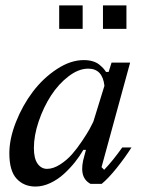

<svg xmlns="http://www.w3.org/2000/svg" viewBox="-20 -681 526 711"><path d="M199.2 -574.2V-661.1H286.1V-574.2ZM361.3 -574.2V-661.1H448.2V-574.2ZM292.5 -104.5 298.3 -126H288.6Q275.4 -103 257.6 -80.6Q239.7 -58.1 216.8 -37.1Q193.8 -16.1 166.3 -3.2Q138.7 9.8 111.3 9.8Q68.4 9.8 41.5 -19.3Q14.6 -48.3 14.6 -113.3Q14.6 -167.5 39.1 -229.2Q63.5 -291 101.6 -341.3Q139.6 -391.6 190.4 -425Q241.2 -458.5 290 -458.5Q308.6 -458.5 323.2 -454.1Q337.9 -449.7 347.7 -441.7Q357.4 -433.6 362.3 -428.2Q367.2 -422.9 372.6 -414.6H382.3L393.1 -449.2H461.9L356 -62L365.7 -52.2Q398.4 -86.4 432.6 -134.8H466.8Q442.9 -97.2 411.9 -58.6Q380.9 -20 356.4 0H315.4Q291 -13.2 285.9 -39.6Q280.8 -65.9 292.5 -104.5ZM105.5 -132.8Q105.5 -94.2 119.1 -75Q132.8 -55.7 154.3 -55.7Q177.2 -55.7 202.4 -71.8Q227.5 -87.9 246.6 -109.6Q265.6 -131.3 283.9 -158.7Q302.2 -186 311.3 -202.4Q320.3 -218.8 325.7 -230.5L366.7 -363.3Q359.9 -426.8 306.6 -426.8Q271 -426.8 233.9 -398.4Q196.8 -370.1 168.9 -327.1Q141.1 -284.2 123.3 -231.7Q105.5 -179.2 105.5 -132.8Z"/></svg>

Font: Happy Times at the IKOB Italic
Style: Regular
Weight: 400
Designer: Lucas Le Bihan
Foundry: Lucas Le Bihan
Version: Version 1.000;PS 1.0;hotconv 1.0.88;makeotf.lib2.5.647800